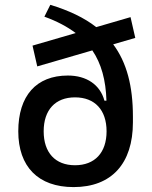

<svg xmlns="http://www.w3.org/2000/svg" viewBox="-20 -760 626 790"><path d="M282.7 9.8C439 9.8 526.9 -86.9 526.9 -256.8V-280.3C526.9 -405.8 501.5 -502.9 445.8 -577.6L536.6 -604L517.1 -689.5L376 -648.4C326.7 -687 263.7 -716.8 187 -740.2L162.6 -691.4C213.9 -672.9 256.3 -650.4 291.5 -624L113.8 -572.3L133.3 -486.8L359.9 -552.7C397 -498 415.5 -430.2 418 -345.7H409.7C392.1 -411.6 335.9 -449.2 259.3 -449.2C128.9 -449.2 55.2 -365.7 55.2 -219.7C55.2 -74.2 137.2 9.8 282.7 9.8ZM288.6 -80.1C207.5 -80.1 159.7 -131.8 159.7 -219.7C159.7 -307.6 207.5 -359.4 288.6 -359.4C370.1 -359.4 418.5 -307.6 418.5 -219.7C418.5 -131.8 370.1 -80.1 288.6 -80.1Z"/></svg>

Font: CaskaydiaCove Nerd Font
Style: Regular
Weight: 400
Designer: Aaron Bell
Foundry: Saja Typeworks
Version: Version 2111.1;Nerd Fonts 2.3.3